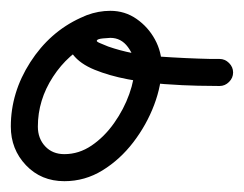

<svg xmlns="http://www.w3.org/2000/svg" viewBox="-35 -305 451 355"><path d="M114 -272Q123 -277 133 -273Q143 -269 147 -260Q151 -251 147.5 -241Q144 -231 135 -227Q91 -206 63 -163Q35 -120 35 -71Q35 -49 48.5 -34.5Q62 -20 84 -20Q111 -20 134.5 -36Q158 -52 176 -77.5Q194 -103 204 -131Q214 -159 214 -183Q214 -201 201.5 -218Q189 -235 169 -235Q166 -235 155.5 -234Q145 -233 144 -230Q144 -230 144 -230Q144 -230 144 -230Q143 -228 150.5 -225Q158 -222 165 -219Q208 -204 258.5 -200.5Q309 -197 355 -196Q359 -196 363 -196Q367 -196 371 -196Q381 -196 388.5 -188.5Q396 -181 396 -171Q396 -161 388.5 -153.5Q381 -146 371 -146Q358 -146 331 -146.5Q304 -147 269.5 -149.5Q235 -152 201 -158.5Q167 -165 140 -176Q113 -187 100 -204Q87 -221 96 -246Q96 -246 96 -246Q96 -246 96 -246Q104 -269 125.5 -277Q147 -285 169 -285Q196 -285 217.5 -270Q239 -255 251.5 -232Q264 -209 264 -183Q264 -148 250 -111Q236 -74 211.5 -42Q187 -10 154.5 10Q122 30 84 30Q41 30 13 0.5Q-15 -29 -15 -71Q-15 -134 21 -190Q57 -246 114 -272Q114 -272 114 -272Q114 -272 114 -272Z"/></svg>

Font: FRB American Cursive Semibold
Style: Italic
Weight: 600
Italic angle: -25°
Version: Version 2.0;Modular Font Editor K font №1